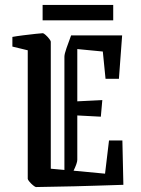

<svg xmlns="http://www.w3.org/2000/svg" viewBox="-20 -746 569 775"><path d="M30 -558V-597Q46 -600 73.5 -603.5Q101 -607 125 -609.5Q149 -612 153 -612Q156 -612 164 -605Q172 -598 178.5 -589.5Q185 -581 185 -578V-65L240 -60V-517Q240 -528 248.5 -552Q257 -576 267 -603H473L460 -428H406L395 -538L292 -548V-337L393 -342L387 -275L292 -280V-101Q292 -88 277 -57L404 -45L420 -179H474L478 0Q415 2 367 3.5Q319 5 280 6Q241 7 204.5 7.5Q168 8 126 9Q122 9 113.5 2Q105 -5 98.5 -13Q92 -21 92 -24V-543ZM152 -664V-726H437V-664Z"/></svg>

Font: Grenze Gotisch
Style: Regular
Weight: 400
Designer: Renata Polastri
Foundry: Omnibus-Type
Version: Version 1.001